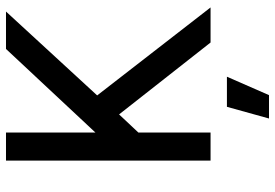

<svg xmlns="http://www.w3.org/2000/svg" viewBox="-162 -578 940 657"><g transform="rotate(-90 308.5 -250.0)"><path d="M231 200H311L374 56H271ZM87 0H183V-247L245 -313L491 0H611L310 -388L597 -700H469L183 -394V-700H87Z"/></g></svg>

Font: Unageo
Style: Medium
Weight: 500
Designer: Richard Sepsi
Foundry: Richard Sepsi
Version: Version 2.000